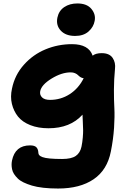

<svg xmlns="http://www.w3.org/2000/svg" viewBox="-20 -837 754 1117"><path d="M417 -627.9Q362.3 -627.9 333.5 -658.9Q304.7 -689.9 314 -734.9Q322.3 -774.4 353.8 -795.7Q385.3 -816.9 430.2 -816.9Q485.4 -816.9 511.7 -785.2Q538.1 -753.4 530.8 -715.8Q524.4 -679.7 495.1 -653.8Q465.8 -627.9 417 -627.9ZM317.9 259.8Q271 259.8 232.2 255.4Q193.4 251 165.8 242.7Q138.2 234.4 116.9 224.1Q95.7 213.9 82.8 200.9Q69.8 188 61.5 175Q53.2 162.1 50.3 147.7Q47.4 133.3 47.4 121.3Q47.4 109.4 49.8 97.2Q67.9 8.8 154.8 8.8Q181.2 8.8 191.7 19.8Q202.1 30.8 203.1 50.8Q203.1 59.6 208.3 65.7Q213.4 71.8 227.5 77.1Q241.7 82.5 270.3 85.2Q298.8 87.9 341.8 87.9Q395 87.9 420.7 70.3Q446.3 52.7 454.1 16.1Q459.5 -10.3 461.7 -37.4Q463.9 -64.5 463.6 -79.3Q463.4 -94.2 461.9 -126.2Q460.4 -158.2 460 -169.9Q388.7 -90.8 262.2 -90.8Q202.1 -90.8 156 -109.1Q109.9 -127.4 84.7 -158.9Q59.6 -190.4 49.3 -232.4Q39.1 -274.4 49.8 -321.8Q65.9 -400.9 119.1 -460.4Q172.4 -520 245.1 -550Q317.9 -580.1 398.9 -580.1Q496.1 -580.1 519 -513.2Q537.1 -527.8 571.8 -527.8Q616.2 -527.8 635 -500.5Q653.8 -473.1 648.9 -435.1Q643.1 -376.5 642.8 -315.4Q642.6 -254.4 645.3 -207.8Q647.9 -161.1 643.6 -94Q639.2 -26.9 625 43.9Q604 151.9 524.7 205.8Q445.3 259.8 317.9 259.8ZM213.9 -306.2Q210 -285.2 224.6 -270.5Q239.3 -255.9 271 -255.9Q333.5 -255.9 385.3 -289.1Q437 -322.3 466.8 -381.8Q456.5 -382.8 448 -388.4Q439.5 -394 433.6 -400.1Q427.7 -406.2 416.7 -411.1Q405.8 -416 391.1 -416Q338.9 -416 280 -379.9Q221.2 -343.8 213.9 -306.2Z"/></svg>

Font: Shantell Sans Irregular
Style: Italic
Weight: 800
Italic angle: -11.31°
Designer: Stephen Nixon, Anya Danilova, Shantell Martin
Foundry: Arrow Type
Version: Version 1.006;[9816181b4]